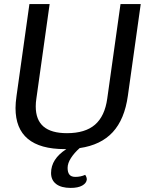

<svg xmlns="http://www.w3.org/2000/svg" viewBox="-20 -720 749 940"><path d="M669 -700 606 -251Q590 -136 532 -73Q474 -10 370 5Q344 28 327.5 53.5Q311 79 311 102Q311 124 320 135Q329 146 349 146Q375 146 397 136Q405 147 405 159Q403 177 382.5 188.5Q362 200 326 200Q280 200 255 181Q230 162 230 127Q230 58 305 10H297Q56 10 56 -191Q56 -216 61 -251L124 -700H223L158 -237Q155 -218 155 -199Q155 -133 193 -100.5Q231 -68 308 -68Q397 -68 445 -109.5Q493 -151 505 -237L570 -700Z"/></svg>

Font: Krub Medium
Style: Italic
Weight: 500
Italic angle: -8°
Designer: Ekaluck Peanpanawate
Foundry: Cadson Demak Co.,Ltd.
Version: Version 1.000; ttfautohint (v1.6)